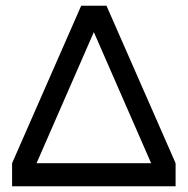

<svg xmlns="http://www.w3.org/2000/svg" viewBox="-20 -647 652 667"><path d="M540 0 266 -627H350L590 -80V0ZM72 0H22V-80L262 -627H346ZM61 -80H545V0H61Z"/></svg>

Font: Blinker
Style: Regular
Weight: 400
Designer: Juergen Huber
Foundry: supertype
Version: 1.017